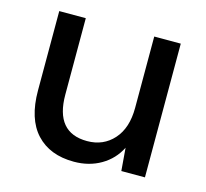

<svg xmlns="http://www.w3.org/2000/svg" viewBox="-81 -596 750 699"><g transform="rotate(15 293.5 -246.0)"><path d="M253 12Q162 12 111 -43Q60 -98 60 -205V-504H160V-216Q160 -73 280 -73Q341 -73 379.5 -116Q418 -159 418 -235V-504H518V0H429L422 -86Q399 -40 354.5 -14Q310 12 253 12Z"/></g></svg>

Font: AWOL-DM Medium
Style: Regular
Weight: 500
Designer: Colophon Foundry, Jonny Pinhorn, Mikhail Sharanda
Foundry: Colophon Foundry
Version: Version 1.000;Glyphs 3.2.3 (3260)